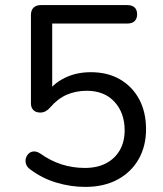

<svg xmlns="http://www.w3.org/2000/svg" viewBox="-20 -725 640 754"><path d="M314.5 9Q257.5 9 201 -8Q144.5 -25 98.5 -60Q86.5 -68.5 82.5 -80Q78.5 -91.5 81.5 -102.8Q84.5 -114 92.5 -121.8Q100.5 -129.5 112.2 -130.2Q124 -131 137.5 -122.5Q178 -93.5 221.8 -79.5Q265.5 -65.5 313.5 -65.5Q362 -65.5 397 -84Q432 -102.5 450.8 -135.8Q469.5 -169 469.5 -213Q469.5 -281.5 429.8 -325Q390 -368.5 320.5 -368.5Q278 -368.5 242.2 -353Q206.5 -337.5 176.5 -302.5Q170 -294.5 160.2 -288.8Q150.5 -283 138 -283Q120.5 -283 111 -292.8Q101.5 -302.5 101.5 -319V-666Q101.5 -685 111.8 -695Q122 -705 140.5 -705H479.5Q498.5 -705 508.5 -695.8Q518.5 -686.5 518.5 -669Q518.5 -651.5 508.5 -642Q498.5 -632.5 479.5 -632.5H185V-355.5H161.5Q188 -396.5 234 -419Q280 -441.5 336.5 -441.5Q403 -441.5 451.5 -413.2Q500 -385 526.8 -334.8Q553.5 -284.5 553.5 -217.5Q553.5 -151 524.5 -100Q495.5 -49 442 -20Q388.5 9 314.5 9Z"/></svg>

Font: Nunito ExtraLight
Style: Regular
Weight: 200
Designer: Vernon Adams
Foundry: Vernon Adams
Version: Version 3.602;April 4, 2023;FontCreator 14.0.0.2856 64-bit